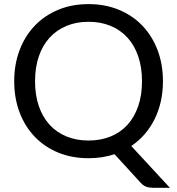

<svg xmlns="http://www.w3.org/2000/svg" viewBox="-20 -744 840 912"><path d="M146.5 -358Q146.5 -292 164.5 -239.8Q182.5 -187.5 215.8 -151.2Q249 -115 296 -95.8Q343 -76.5 400.5 -76.5Q458.5 -76.5 505.5 -95.8Q552.5 -115 585.5 -151.2Q618.5 -187.5 636.5 -239.8Q654.5 -292 654.5 -358Q654.5 -424 636.5 -476.5Q618.5 -529 585.5 -565.2Q552.5 -601.5 505.5 -621Q458.5 -640.5 400.5 -640.5Q343 -640.5 296 -621Q249 -601.5 215.8 -565.2Q182.5 -529 164.5 -476.5Q146.5 -424 146.5 -358ZM787 148H707Q689 148 675 143Q661 138 649.5 125.5L524 -11.5Q467 7.5 400.5 7.5Q321.5 7.5 256.5 -19.2Q191.5 -46 145 -94.5Q98.5 -143 73 -210.2Q47.5 -277.5 47.5 -358Q47.5 -438.5 73 -505.8Q98.5 -573 145 -621.8Q191.5 -670.5 256.5 -697.5Q321.5 -724.5 400.5 -724.5Q479.5 -724.5 544.8 -697.5Q610 -670.5 656.5 -621.8Q703 -573 728.5 -505.8Q754 -438.5 754 -358Q754 -307.5 743.8 -262Q733.5 -216.5 714 -177.2Q694.5 -138 666.5 -106Q638.5 -74 603.5 -50.5Z"/></svg>

Font: TypoPRO Lato
Style: Regular
Weight: 400
Designer: Lukasz Dziedzic with Adam Twardoch and Botio Nikoltchev
Foundry: tyPoland Lukasz Dziedzic
Version: Version 2.010; 2014-09-01; http://www.latofonts.com/